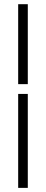

<svg xmlns="http://www.w3.org/2000/svg" viewBox="-20 -712 220 918"><path d="M66.9 186.3V-262.9H112.9V186.3ZM66.9 -309.7V-691.9H112.9V-309.7Z"/></svg>

Font: Playfair 5pt SemiExpanded Light ExtraBold
Style: Regular
Weight: 800
Version: Version 2.001;gftools[0.9.30]